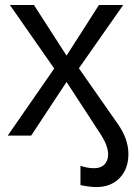

<svg xmlns="http://www.w3.org/2000/svg" viewBox="-20 -548 540 776"><path d="M499 74.2Q499 134.8 463.6 171.4Q428.2 208 370.1 208Q343.3 208 305.2 200.2V122.1Q332.5 131.8 360.8 131.8Q387.7 131.8 402.3 116.5Q417 101.1 417 76.2Q417 57.6 408.2 35.2Q399.9 13.2 372.1 -27.8L249 -216.8L106 0H11.2L199.2 -271L20 -527.8H117.2L249 -323.2L379.9 -527.8H478L298.8 -272L457 -45.9Q499 14.6 499 74.2Z"/></svg>

Font: Libra Sans Modern
Style: Regular
Weight: 400
Foundry: Stefan Peev, Context Ltd
Version: Version 1.000